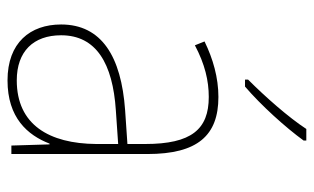

<svg xmlns="http://www.w3.org/2000/svg" viewBox="-178 -626 815 498"><g transform="rotate(90 229.0 -377.5)"><path d="M345 -758V-765H315C285 -719 232 -659 187 -614V-606H205C253 -647 311 -711 345 -758ZM232 -537C182 -537 133 -523 88 -501L98 -476C147 -502 190 -512 232 -512C316 -512 354 -467 354 -347V-301L266 -295C127 -285 44 -234 44 -129C44 -49 91 10 189 10C286 10 331 -42 353 -99H355L358 0H380V-353C380 -483 332 -537 232 -537ZM267 -271 354 -277V-220C353 -98 304 -14 189 -14C114 -14 72 -57 72 -129C72 -220 145 -263 267 -271Z"/></g></svg>

Font: Noto Sans Hebrew SemiCondensed Thin
Style: Regular
Weight: 100
Width: 4
Designer: Monotype Design Team
Foundry: Monotype Imaging Inc.
Version: Version 2.004